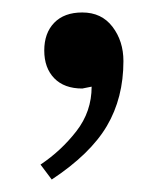

<svg xmlns="http://www.w3.org/2000/svg" viewBox="-20 -128 268 308"><path d="M45 136Q78 114 102.5 82.5Q127 51 127 11L112 14Q83 14 67 -2.5Q51 -19 51 -47Q51 -75 67 -91.5Q83 -108 112 -108Q143 -108 160.5 -85Q178 -62 178 -30Q178 29 151.5 74Q125 119 63 160Z"/></svg>

Font: Philosopher
Style: Bold
Weight: 700
Designer: Jovanny Lemonad
Foundry: Jovanny Lemonad
Version: Version 2.000